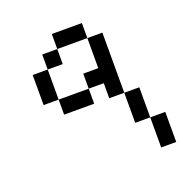

<svg xmlns="http://www.w3.org/2000/svg" viewBox="-107 -782 713 750"><g transform="rotate(-20 250.0 -407.0)"><path d="M437.5 -250Q437.5 -250 437.5 -125H500Q500 -125 500 -250ZM437.5 -250Q437.5 -250 437.5 -375H375Q375 -375 375 -250ZM375 -375Q375 -375 375 -625H312.5Q312.5 -625 312.5 -500H250V-437.5H125V-375H250V-437.5H312.5V-375ZM125 -437.5Q125 -437.5 125 -562.5H62.5Q62.5 -562.5 62.5 -437.5ZM125 -562.5H187.5V-625H125ZM187.5 -625H312.5V-687.5H187.5Z"/></g></svg>

Font: Unifont
Style: Regular
Weight: 500
Version: Version 15.1.04